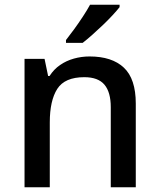

<svg xmlns="http://www.w3.org/2000/svg" viewBox="-20 -786 670 806"><path d="M356 -549Q450 -549 500 -502Q550 -455 550 -351V0H445V-336Q445 -399 418.5 -430.5Q392 -462 334 -462Q252 -462 220.5 -413Q189 -364 189 -272V0H83V-539H167L182 -467H188Q206 -495 232 -513Q258 -531 290 -540Q322 -549 356 -549ZM482 -756Q471 -742 452.5 -722Q434 -702 411.5 -680.5Q389 -659 367 -639.5Q345 -620 327 -606H257V-618Q272 -637 291 -663Q310 -689 328 -716.5Q346 -744 358 -766H482Z"/></svg>

Font: Noto Sans Armenian Medium
Style: Regular
Weight: 500
Designer: Monotype Design Team
Foundry: Monotype Imaging Inc.
Version: Version 2.007